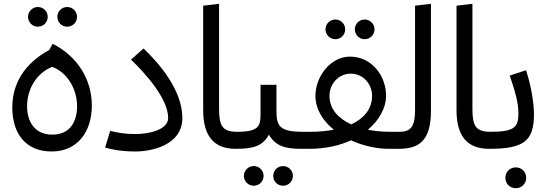

<svg xmlns="http://www.w3.org/2000/svg" viewBox="-20 -786 2895 1014"><path d="M45 -218C45 -80 116 14 253 14C389 14 465 -90 465 -228C465 -368 388 -489 258 -555L240 -522C108 -450 45 -344 45 -218ZM123 -225C123 -317 174 -401 256 -433C339 -401 387 -313 387 -225C387 -145 351 -75 256 -75C162 -75 123 -145 123 -225ZM335 -645C363 -645 387 -668 387 -697C387 -726 363 -749 335 -749C306 -749 283 -726 283 -697C283 -668 306 -645 335 -645ZM180 -645C209 -645 232 -668 232 -697C232 -726 209 -749 180 -749C152 -749 128 -726 128 -697C128 -668 152 -645 180 -645Z M535 -7C568 4 624 14 696 14C774 14 943 -16 943 -163C943 -311 820 -452 738 -530L672 -471C746 -400 868 -266 868 -163C868 -98 760 -78 696 -78C636 -78 598 -86 562 -95Z M1053 -756V-205C1053 -70 1107 0 1225 0L1245 -45L1233 -90C1156 -90 1137 -119 1137 -211V-766Z M1225 0C1319 0 1368 -15 1400 -75C1435 -15 1485 0 1571 0L1591 -45L1579 -90C1452 -90 1440 -123 1440 -205V-338H1356V-205C1356 -129 1361 -90 1234 -90L1205 -45ZM1475 195C1503 195 1527 172 1527 143C1527 114 1503 91 1475 91C1446 91 1423 114 1423 143C1423 172 1446 195 1475 195ZM1320 195C1349 195 1372 172 1372 143C1372 114 1349 91 1320 91C1292 91 1268 114 1268 143C1268 172 1292 195 1320 195Z M1551 -45 1571 0H1613C1698 0 1773 -17 1834 -45C1897 -16 1968 0 2035 0H2084L2104 -45L2090 -90H2035C1997 -90 1959 -94 1923 -101C1985 -153 2019 -219 2019 -280C2019 -385 1944 -487 1828 -487C1728 -487 1646 -385 1646 -280C1646 -209 1685 -148 1743 -101C1705 -94 1664 -90 1623 -90H1579ZM1720 -280C1720 -343 1768 -397 1833 -397C1897 -397 1945 -343 1945 -280C1945 -209 1901 -160 1835 -129C1767 -160 1720 -210 1720 -280ZM1906 -579C1934 -579 1958 -602 1958 -631C1958 -660 1934 -683 1906 -683C1877 -683 1854 -660 1854 -631C1854 -602 1877 -579 1906 -579ZM1751 -579C1780 -579 1803 -602 1803 -631C1803 -660 1780 -683 1751 -683C1723 -683 1699 -660 1699 -631C1699 -602 1723 -579 1751 -579Z M2084 0C2185 0 2256 -34 2256 -201V-766L2172 -756V-205C2172 -121 2151 -90 2092 -90L2064 -45Z M2391 -756V-205C2391 -70 2445 0 2563 0L2583 -45L2571 -90C2494 -90 2475 -119 2475 -211V-766Z M2543 -45 2563 0C2746 0 2800 -41 2800 -182C2800 -239 2786 -331 2758 -415L2672 -387C2702 -301 2718 -239 2718 -187C2718 -113 2695 -90 2571 -90ZM2704 208C2735 208 2759 184 2759 153C2759 122 2735 98 2704 98C2673 98 2649 122 2649 153C2649 184 2673 208 2704 208Z"/></svg>

Font: FiraGO Unicode
Style: Regular
Weight: 400
Designer: bBox Type
Foundry: bBox Type GmbH
Version: Version 1.001;PS 001.001;hotconv 1.0.88;makeotf.lib2.5.64775